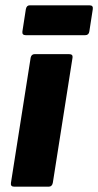

<svg xmlns="http://www.w3.org/2000/svg" viewBox="-20 -700 368 720"><path d="M33 0Q19 0 21 -14L95 -484Q98 -497 110 -497H239Q254 -497 252 -484L178 -14Q175 0 163 0ZM77 -568Q62 -568 64 -582L77 -666Q80 -680 91 -680H316Q330 -680 328 -666L315 -582Q313 -568 299 -568Z"/></svg>

Font: Sofia Sans Black
Style: Italic
Weight: 900
Italic angle: -9°
Version: Version 4.100-B